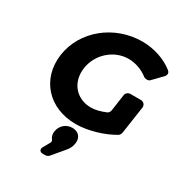

<svg xmlns="http://www.w3.org/2000/svg" viewBox="-226 -859 1222 1307"><g transform="rotate(30 385.0 -205.5)"><path d="M582 -326 563 -194C562 -184 552 -171 543 -168C503 -151 463 -141 431 -141C315 -141 239 -231 256 -350C273 -467 374 -557 489 -557C543 -557 598 -537 640 -504C652 -495 677 -493 688 -504L759 -577C774 -593 774 -612 757 -625C694 -675 603 -706 512 -706C291 -706 104 -553 74 -350C45 -146 184 8 397 8C490 8 606 -26 688 -75C694 -79 702 -92 703 -99L735 -316C738 -338 722 -356 700 -356H617C600 -356 584 -342 582 -326ZM392 41C344 41 304 75 297 124C294 145 298 165 311 180C314 184 317 196 314 200L281 259C271 276 282 295 301 295H326C333 295 349 288 353 282L431 189C447 170 459 148 462 123C470 70 436 41 392 41Z"/></g></svg>

Font: Trueno
Style: RoundBdIt
Weight: 700
Designer: Julieta Ulanovsky, Jasper
Foundry: Julieta Ulanovsky, Cannot Into Space Fonts
Version: Version 3.001